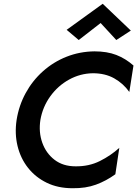

<svg xmlns="http://www.w3.org/2000/svg" viewBox="-20 -985 727 1017"><path d="M513 -863 397 -773 333 -827 524 -965 673 -823 596 -773ZM194 -350Q184 -285 204 -229Q224 -173 269 -138.5Q314 -104 380 -104Q451 -103 509 -132Q567 -161 612 -202L591 -62Q543 -27 488.5 -7Q434 13 364 12Q287 12 227.5 -17Q168 -46 128.5 -96Q89 -146 73 -211.5Q57 -277 68 -350Q80 -426 116 -492Q152 -558 207.5 -607.5Q263 -657 332.5 -684.5Q402 -712 480 -713Q547 -713 596 -694Q645 -675 687 -638L665 -498Q633 -543 585 -570Q537 -597 472 -597Q405 -596 346 -563.5Q287 -531 246.5 -475Q206 -419 194 -350Z"/></svg>

Font: Jost* Medium
Style: Italic
Weight: 500
Italic angle: -10°
Version: Version 3.7